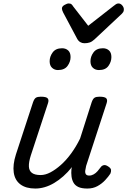

<svg xmlns="http://www.w3.org/2000/svg" viewBox="-20 -1074 736 1110"><path d="M184 16Q130 16 98 -8Q66 -32 59.5 -76.5Q53 -121 72 -181L171 -483Q178 -503 187.5 -509Q197 -515 216 -515Q247 -515 255.5 -505.5Q264 -496 257 -476L158 -175Q146 -137 147 -112Q148 -87 164.5 -74.5Q181 -62 215 -62Q242 -62 271.5 -77.5Q301 -93 332 -120.5Q363 -148 391.5 -187Q420 -226 443 -273L510 -483Q517 -503 526.5 -509Q536 -515 555 -515Q586 -515 594.5 -505.5Q603 -496 596 -476L478 -115Q475 -102 473 -89Q471 -76 476 -67.5Q481 -59 496 -59Q509 -59 521.5 -66Q534 -73 544 -84.5Q554 -96 562 -107Q568 -116 579 -119Q590 -122 605 -112Q621 -102 622 -91.5Q623 -81 618 -70Q607 -53 588 -32.5Q569 -12 543.5 2Q518 16 485 16Q452 16 433 7Q414 -2 405 -18Q396 -34 393.5 -54Q391 -74 393 -96L396 -108Q372 -78 346 -55Q320 -32 293 -16Q266 0 238.5 8Q211 16 184 16ZM315 -669Q295 -669 281 -682Q267 -695 267 -720Q267 -747 284.5 -771Q302 -795 339 -795Q360 -795 374 -782.5Q388 -770 388 -744Q388 -717 370.5 -693Q353 -669 315 -669ZM552 -669Q531 -669 517 -682Q503 -695 503 -720Q503 -747 520.5 -771Q538 -795 575 -795Q596 -795 610 -782.5Q624 -770 624 -744Q624 -717 607 -693Q590 -669 552 -669ZM665 -1054Q677 -1054 686.5 -1043Q696 -1032 696 -1020Q696 -1010 692.5 -1004.5Q689 -999 685 -995L526 -846Q512 -833 498.5 -828.5Q485 -824 468 -824Q455 -824 444 -830.5Q433 -837 426 -850L345 -1002Q341 -1010 339.5 -1015.5Q338 -1021 338 -1025Q338 -1037 353 -1045.5Q368 -1054 377 -1054Q388 -1054 393.5 -1049Q399 -1044 403 -1037L490 -925L636 -1039Q643 -1044 649.5 -1049Q656 -1054 665 -1054Z"/></svg>

Font: Playwrite DK Loopet
Style: Regular
Weight: 400
Designer: Veronika Burian, José Scaglione
Foundry: TypeTogether
Version: Version 1.002